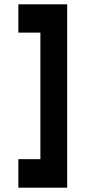

<svg xmlns="http://www.w3.org/2000/svg" viewBox="-20 -804 434 889"><path d="M291 -784V65H65V-67H167V-653H65V-784Z"/></svg>

Font: SUIT ExtraBold
Style: Regular
Weight: 800
Designer: Sunn Youn; Korean Glyphs from Source Han Sans (Sandoll Communications; Soo-young Jang, Joo-yeon Kang)
Foundry: Sunn
Version: Version 1.008